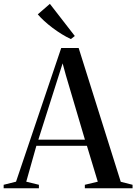

<svg xmlns="http://www.w3.org/2000/svg" viewBox="-48 -1004 728 1024"><path d="M37.5 -35 278.5 -748H371.5L596 -34.5L659 -18.5V0H404.5V-18.5L473.5 -35L415.5 -226.5H146L92 -35L159.5 -18.5V0H-28.5V-18.5ZM405 -259 303.5 -602 286 -666 265.5 -602 156.5 -259ZM329.5 -796Q307 -806 281.5 -821.8Q256 -837.5 231.5 -856Q207 -874.5 186.8 -893.2Q166.5 -912 153.5 -927.5L218 -983.5L351 -812L330.5 -796Z"/></svg>

Font: Merriweather 144pt
Style: Regular
Weight: 400
Version: Version 2.100